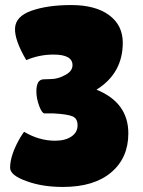

<svg xmlns="http://www.w3.org/2000/svg" viewBox="-20 -730 568 760"><path d="M20 -66Q20 -117 61 -187Q74 -208 76 -208Q135 -173 198 -173Q238 -173 262.5 -189.5Q287 -206 287 -234Q287 -261 267 -269.5Q247 -278 193 -281H157Q146 -281 135 -311Q124 -341 124 -368Q124 -415 152 -416L181 -417Q209 -417 238 -433Q267 -448 267 -472Q267 -514 192 -514Q135 -514 84 -492Q37 -572 39.5 -618.5Q42 -665 103 -687Q167 -710 262 -710Q358 -710 412 -670Q466 -630 466 -561Q466 -440 362 -375Q488 -324 488 -202Q488 -105 420 -47.5Q352 10 229 10Q147 10 85 -13Q20 -36 20 -66Z"/></svg>

Font: FC Lilita One
Style: Regular
Weight: 400
Designer: Juan Montoreano
Foundry: Juan Montoreano
Version: Version 1.002